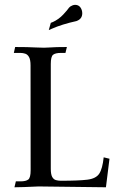

<svg xmlns="http://www.w3.org/2000/svg" viewBox="-20 -772 489 792"><path d="M417 0.5Q379.9 0.5 139.2 -2.9Q68.8 0.5 39.6 0.5L45.4 -23.9H64.5Q86.9 -23.9 96.7 -31.5Q106.4 -39.1 106.4 -69.8L106 -502Q106 -525.4 99.9 -536.4Q93.8 -547.4 84.2 -550.5Q74.7 -553.7 64.5 -553.7H37.1L42.5 -578.1Q94.7 -578.1 127.4 -576.2Q146.5 -575.2 161.6 -575.2Q172.9 -575.2 185.5 -576.2Q209 -578.1 255.9 -578.1Q250.5 -553.7 250 -553.7H231Q208.5 -553.7 199 -546.1Q189.5 -538.6 189.5 -508.3V-76.2Q189.5 -52.7 195.3 -42.2Q201.2 -31.7 210.7 -29.1Q220.2 -26.4 231 -26.4Q304.7 -26.4 340.3 -30.8Q376 -35.2 389.4 -55.7Q402.8 -76.2 407.7 -123Q417 -120.6 431.6 -117.2ZM181.2 -647.9 189.5 -677.7Q195.3 -680.2 195.8 -680.4Q196.3 -680.7 197.3 -680.7Q222.7 -692.4 241 -712.2Q259.3 -731.9 264.2 -739.7Q265.1 -740.2 265.1 -740.7Q268.1 -745.1 278.3 -749.5Q284.2 -752 289.6 -752Q310.1 -752 317.4 -730Q319.3 -723.6 319.3 -717.3Q319.3 -695.8 299.8 -687L295.4 -685.1Q235.4 -671.9 193.4 -653.3Z"/></svg>

Font: Quaaykop
Style: Regular
Weight: 400
Designer: Tup Wanders
Foundry: Free font, DO NOT SELL
Version: Version 1.00;July 31, 2023;FontCreator 11.5.0.2430 64-bit